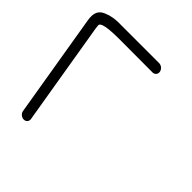

<svg xmlns="http://www.w3.org/2000/svg" viewBox="-212 -791 937 937"><g transform="rotate(45 256.5 -323.0)"><path d="M22.8 -553.4C21.8 -559.4 21.2 -565.4 20.8 -571.4L20.7 -572L20.6 -572.6C17.5 -591.8 58.9 -599.6 148.4 -599.6C156.5 -599.6 164.8 -599.5 173 -599.5C230 -599.2 299.7 -599 370.7 -599C385.8 -599 396.2 -611.5 393.7 -626.5C391.2 -641.5 376.6 -654 361.6 -654H100.6C61.8 -655.7 31.8 -650.8 4.4 -639.1C-28.4 -625.6 -40.2 -601.9 -32.4 -554.8L56.9 -18.5C59.3 -4 73.8 8 88.8 8C103.9 8 114.3 -4 111.9 -18.4Z"/></g></svg>

Font: MewTooHand
Style: BdWideLta
Weight: 400
Designer: Mew Too, Robert Jablonski
Version: Version 0.77